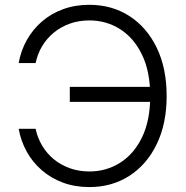

<svg xmlns="http://www.w3.org/2000/svg" viewBox="-20 -757 764 787"><path d="M346.2 9.8Q287.1 9.8 237.8 -8.5Q188.5 -26.9 150.9 -59.6Q113.3 -92.3 89.4 -135.7Q65.4 -179.2 56.6 -229H126Q133.8 -191.9 152.8 -159.9Q171.9 -127.9 200.7 -104.2Q229.5 -80.6 266.4 -67.4Q303.2 -54.2 346.2 -54.2Q416 -54.2 472.7 -90.1Q529.3 -126 562.5 -194.8Q595.7 -263.7 595.7 -363.3Q595.7 -462.9 562.5 -532Q529.3 -601.1 472.7 -637.2Q416 -673.3 346.2 -673.3Q303.2 -673.3 266.4 -660.2Q229.5 -647 200.7 -623.3Q171.9 -599.6 152.8 -567.9Q133.8 -536.1 126 -498.5H56.6Q65.4 -548.8 89.6 -592.3Q113.8 -635.7 151.4 -668.5Q189 -701.2 238.3 -719.2Q287.6 -737.3 346.2 -737.3Q439 -737.3 510.5 -691.2Q582 -645 622.6 -561Q663.1 -477.1 663.1 -363.3Q663.1 -250.5 622.6 -166.5Q582 -82.5 510.5 -36.4Q439 9.8 346.2 9.8ZM266.1 -339.4V-400.9H620.1V-339.4Z"/></svg>

Font: Inter 17pt Light
Style: Regular
Weight: 300
Version: Version 4.001;git-66647c0bb